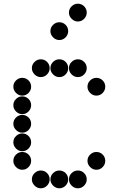

<svg xmlns="http://www.w3.org/2000/svg" viewBox="-20 -1018 640 1036"><path d="M152 -650Q152 -631 166.5 -616.5Q181 -602 200 -602Q220 -602 234 -616.5Q248 -631 248 -650Q248 -670 234 -684Q220 -698 200 -698Q181 -698 166.5 -684Q152 -670 152 -650ZM252 -650Q252 -631 266.5 -616.5Q281 -602 300 -602Q320 -602 334 -616.5Q348 -631 348 -650Q348 -670 334 -684Q320 -698 300 -698Q281 -698 266.5 -684Q252 -670 252 -650ZM352 -650Q352 -631 366.5 -616.5Q381 -602 400 -602Q420 -602 434 -616.5Q448 -631 448 -650Q448 -670 434 -684Q420 -698 400 -698Q381 -698 366.5 -684Q352 -670 352 -650ZM52 -550Q52 -531 66.5 -516.5Q81 -502 100 -502Q120 -502 134 -516.5Q148 -531 148 -550Q148 -570 134 -584Q120 -598 100 -598Q81 -598 66.5 -584Q52 -570 52 -550ZM452 -550Q452 -531 466.5 -516.5Q481 -502 500 -502Q520 -502 534 -516.5Q548 -531 548 -550Q548 -570 534 -584Q520 -598 500 -598Q481 -598 466.5 -584Q452 -570 452 -550ZM52 -450Q52 -431 66.5 -416.5Q81 -402 100 -402Q120 -402 134 -416.5Q148 -431 148 -450Q148 -470 134 -484Q120 -498 100 -498Q81 -498 66.5 -484Q52 -470 52 -450ZM52 -350Q52 -331 66.5 -316.5Q81 -302 100 -302Q120 -302 134 -316.5Q148 -331 148 -350Q148 -370 134 -384Q120 -398 100 -398Q81 -398 66.5 -384Q52 -370 52 -350ZM52 -250Q52 -231 66.5 -216.5Q81 -202 100 -202Q120 -202 134 -216.5Q148 -231 148 -250Q148 -270 134 -284Q120 -298 100 -298Q81 -298 66.5 -284Q52 -270 52 -250ZM52 -150Q52 -131 66.5 -116.5Q81 -102 100 -102Q120 -102 134 -116.5Q148 -131 148 -150Q148 -170 134 -184Q120 -198 100 -198Q81 -198 66.5 -184Q52 -170 52 -150ZM452 -150Q452 -131 466.5 -116.5Q481 -102 500 -102Q520 -102 534 -116.5Q548 -131 548 -150Q548 -170 534 -184Q520 -198 500 -198Q481 -198 466.5 -184Q452 -170 452 -150ZM152 -50Q152 -31 166.5 -16.5Q181 -2 200 -2Q220 -2 234 -16.5Q248 -31 248 -50Q248 -70 234 -84Q220 -98 200 -98Q181 -98 166.5 -84Q152 -70 152 -50ZM252 -50Q252 -31 266.5 -16.5Q281 -2 300 -2Q320 -2 334 -16.5Q348 -31 348 -50Q348 -70 334 -84Q320 -98 300 -98Q281 -98 266.5 -84Q252 -70 252 -50ZM352 -50Q352 -31 366.5 -16.5Q381 -2 400 -2Q420 -2 434 -16.5Q448 -31 448 -50Q448 -70 434 -84Q420 -98 400 -98Q381 -98 366.5 -84Q352 -70 352 -50ZM352 -950Q352 -931 366.5 -916.5Q381 -902 400 -902Q420 -902 434 -916.5Q448 -931 448 -950Q448 -970 434 -984Q420 -998 400 -998Q381 -998 366.5 -984Q352 -970 352 -950ZM252 -850Q252 -831 266.5 -816.5Q281 -802 300 -802Q320 -802 334 -816.5Q348 -831 348 -850Q348 -870 334 -884Q320 -898 300 -898Q281 -898 266.5 -884Q252 -870 252 -850Z"/></svg>

Font: Matrix Sans Print
Style: Regular
Weight: 400
Designer: Brad Neil
Version: Version 1.100